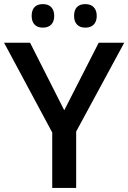

<svg xmlns="http://www.w3.org/2000/svg" viewBox="-20 -924 631 944"><path d="M236.8 -272.5 0 -713.9H127.9L295.9 -381.8L465.3 -713.9H590.8L354.5 -277.3V0H236.8ZM344.2 -845.7Q344.2 -874.5 358.4 -889.2Q372.6 -903.8 399.4 -903.8Q426.3 -903.8 440.9 -888.4Q455.6 -873 455.6 -845.7Q455.6 -818.4 440.9 -803.2Q426.3 -788.1 399.4 -788.1Q373 -788.1 358.6 -803.2Q344.2 -818.4 344.2 -845.7ZM135.7 -845.7Q135.7 -874.5 149.9 -889.2Q164.1 -903.8 190.9 -903.8Q217.3 -903.8 231.9 -888.7Q246.6 -873.5 246.6 -845.7Q246.6 -818.4 231.9 -803.2Q217.3 -788.1 190.9 -788.1Q164.6 -788.1 150.1 -803Q135.7 -817.9 135.7 -845.7Z"/></svg>

Font: Viking Open Sans Light
Style: Bold
Weight: 600
Foundry: Ascender Corporation
Version: Version 2.001